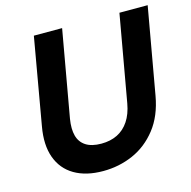

<svg xmlns="http://www.w3.org/2000/svg" viewBox="-105 -804 915 919"><g transform="rotate(-15 353.0 -344.0)"><path d="M296 12Q211 12 154 -21.5Q97 -55 74 -118.5Q51 -182 67 -271L142 -700H282L206 -271Q198 -222 207 -188Q216 -154 244.5 -135.5Q273 -117 321 -117Q366 -117 400.5 -134Q435 -151 458 -185.5Q481 -220 490 -271L566 -700H706L630 -271Q613 -175 563.5 -112Q514 -49 444.5 -18.5Q375 12 296 12Z"/></g></svg>

Font: DM Sans 17pt ExtraBold
Style: Italic
Weight: 800
Italic angle: -10°
Version: Version 4.004;gftools[0.9.30]